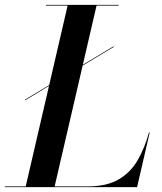

<svg xmlns="http://www.w3.org/2000/svg" viewBox="-66 -770 666 790"><path d="M37 -360 136.4 -419.9 212.2 -747H123V-750H422V-747H331.2L274.8 -503.4L402 -580V-577L274 -499.9L158.8 -3H295Q373.5 -3 422.7 -32.1Q471.9 -61.1 500.7 -111.3Q529.5 -161.5 547 -225H550L498 0H-46V-3H39.8L135.6 -416.5L37 -357Z"/></svg>

Font: Bodoni* 72 Medium
Style: Italic
Weight: 500
Italic angle: -13°
Version: Version 1.002; ttfautohint (v0.97) -l 8 -r 50 -G 200 -x 14 -